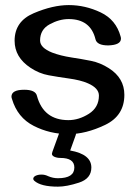

<svg xmlns="http://www.w3.org/2000/svg" viewBox="-20 -508 526 744"><path d="M204.6 215.3Q138.2 215.3 112.8 192.4Q108.9 189 108.9 185.1Q108.9 174.3 127 169.9Q132.8 168.5 141.1 168.5Q154.3 168.5 167 174.8Q185.1 182.6 204.6 182.6Q268.1 182.6 268.1 141.1Q268.1 104 213.9 104Q201.2 104 190.9 99.6Q181.2 95.2 181.2 87.9Q181.2 85.9 183.1 80.1L209.5 7.3Q214.4 -6.3 244.6 -6.3Q274.9 -6.3 274.9 9.8Q274.9 11.2 272.9 17.1L252 75.2Q334 89.8 334 141.1Q334 184.1 286.1 199.7Q238.3 215.3 204.6 215.3ZM245.6 11.7Q173.3 11.7 110.6 -20.3Q47.9 -52.2 26.4 -124.5Q24.4 -130.4 24.4 -133.3Q24.4 -160.2 73.7 -160.2Q117.2 -160.2 123 -137.2Q148.4 -42.5 245.1 -42.5Q285.6 -42.5 324.5 -67.1Q363.3 -91.8 363.3 -137.7Q363.3 -166.5 320.8 -185.1Q292 -197.8 245.1 -204.1Q206.1 -209.5 168.7 -216.3Q131.3 -223.1 97.7 -245.6Q36.6 -286.1 36.6 -350.1Q36.6 -425.3 110.6 -456.8Q184.6 -488.3 246.6 -488.3Q310.1 -488.3 369.9 -460Q429.7 -431.6 447.3 -366.7Q448.7 -362.3 448.7 -358.4Q448.7 -333.5 399.4 -332Q356 -332 350.1 -355.5Q331.1 -434.1 246.1 -434.1Q209.5 -434.1 172.4 -413.8Q135.3 -393.6 135.3 -351.1Q135.3 -322.8 182.1 -304.2Q213.9 -292 257.8 -285.2Q296.9 -279.3 332.5 -272.2Q368.2 -265.1 401.9 -243.7Q461.9 -205.6 461.9 -140.6Q461.9 -59.6 387.2 -23.9Q312.5 11.7 245.6 11.7Z"/></svg>

Font: Gayathri
Style: Bold
Weight: 700
Designer: Binoy Dominic <binoy.domenic@gmail.com>
Foundry: SMC
Version: Version 1.000